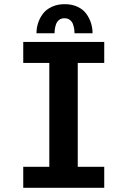

<svg xmlns="http://www.w3.org/2000/svg" viewBox="-20 -901 610 921"><path d="M155 -741.5Q155 -766 162.5 -789.8Q170 -813.5 185.5 -834.5Q201 -855.5 228.2 -868.2Q255.5 -881 290.5 -881Q325.5 -881 352.5 -868.2Q379.5 -855.5 394.5 -834.2Q409.5 -813 416.8 -789.5Q424 -766 424 -741.5H337.5Q337.5 -750.5 336.2 -760Q335 -769.5 330.8 -783Q326.5 -796.5 315.8 -805Q305 -813.5 289.5 -813.5Q273.5 -813.5 263 -805Q252.5 -796.5 248.2 -783Q244 -769.5 242.8 -760.2Q241.5 -751 241.5 -741.5ZM480 -599H353V-101H480V0H91.5V-101H216.5V-599H91.5V-700H480Z"/></svg>

Font: League Mono Narrow SemiBold
Style: Regular
Weight: 600
Width: 3
Designer: Tyler Finck
Foundry: The League of Moveable Type / Tyler Finck
Version: Version 2.210